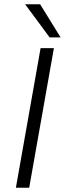

<svg xmlns="http://www.w3.org/2000/svg" viewBox="-20 -874 302 894"><path d="M97 -854H167L262 -700H211ZM169 -650H231L116 0H54Z"/></svg>

Font: Overused Grotesk Book
Style: Italic
Weight: 350
Italic angle: -10°
Version: Version 0.003